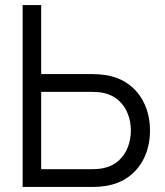

<svg xmlns="http://www.w3.org/2000/svg" viewBox="-20 -740 654 760"><path d="M69.7 0V-720H143V-446.7H347.7Q373.8 -446.7 398.3 -442.7Q453.2 -434.2 492.7 -403.6Q532.2 -373 552.9 -326.5Q573.7 -280 573.7 -223.3Q573.7 -166.7 553 -120.2Q532.3 -73.7 492.8 -43.1Q453.3 -12.5 398.3 -4Q373.8 0 347.7 0ZM345.7 -70.3Q370.2 -70.3 390.3 -74.7Q425.8 -82.3 450 -104.4Q474.2 -126.5 486.1 -157.6Q498 -188.7 498 -223.3Q498 -258 486.1 -289.1Q474.2 -320.2 450 -342.2Q425.8 -364.3 390.3 -372Q370.2 -376.3 345.7 -376.3H143V-70.3Z"/></svg>

Font: Manrope
Style: Regular
Weight: 400
Designer: Mikhail Sharanda
Foundry: Mikhail Sharanda
Version: Version 4.503